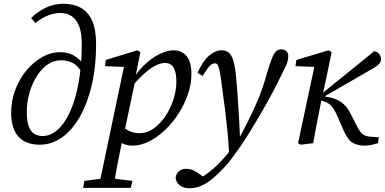

<svg xmlns="http://www.w3.org/2000/svg" viewBox="-20 -760 2043 1019"><path d="M190 8Q140 8 106 -12Q72 -32 55.5 -70Q39 -108 39 -160Q39 -223 60 -280.5Q81 -338 118 -383.5Q155 -429 202 -456Q249 -483 301 -483Q350 -483 388.5 -454.5Q427 -426 440 -372H450L425 -337Q413 -391 382 -415.5Q351 -440 302 -440Q264 -440 231 -416.5Q198 -393 173.5 -353Q149 -313 135.5 -264.5Q122 -216 122 -166Q122 -118 132.5 -89.5Q143 -61 162.5 -49.5Q182 -38 206 -38Q241 -38 272 -60Q303 -82 329 -124Q355 -166 374 -226Q393 -286 403.5 -362Q414 -438 414 -527Q414 -583 400.5 -619.5Q387 -656 361.5 -673.5Q336 -691 301 -691Q266 -691 232.5 -677Q199 -663 168 -638L145 -664Q179 -698 222.5 -719Q266 -740 316 -740Q370 -740 409 -718.5Q448 -697 469 -650Q490 -603 490 -524Q490 -408 467.5 -311Q445 -214 405 -142.5Q365 -71 310 -31.5Q255 8 190 8Z M421 237 428 200 542 185H563L683 200L674 237ZM503 237 641 -420 657 -404 537 -409 542 -442 709 -493 725 -483 697 -343 699 -339 636 -40 631 -25Q619 35 609.5 81Q600 127 594 164.5Q588 202 582 237ZM683 13Q652 13 630 1Q608 -11 585 -38L621 -98Q644 -74 669.5 -63.5Q695 -53 719 -53Q745 -53 768.5 -63Q792 -73 812.5 -91.5Q833 -110 850 -132Q869 -158 884 -190Q899 -222 907.5 -257.5Q916 -293 916 -329Q916 -378 900.5 -402Q885 -426 856 -426Q833 -426 804.5 -411.5Q776 -397 743 -367Q710 -337 671 -291L658 -310H668Q698 -367 738.5 -408Q779 -449 822.5 -471Q866 -493 901 -493Q928 -493 949 -481Q970 -469 983 -441Q996 -413 996 -367Q996 -314 977.5 -260Q959 -206 927.5 -157Q896 -108 855.5 -69.5Q815 -31 770.5 -9Q726 13 683 13Z M987 239Q952 239 933 223Q914 207 912 182Q916 160 930.5 148Q945 136 968 136Q991 136 1009.5 145.5Q1028 155 1049 171L1077 192L1066 197H1033L1030 192Q1050 182 1070 168Q1090 154 1109.5 137.5Q1129 121 1147 102Q1176 72 1201.5 39.5Q1227 7 1249 -26Q1278 -80 1300 -124.5Q1322 -169 1339.5 -208.5Q1357 -248 1371 -288Q1385 -328 1397 -372Q1413 -425 1424 -452Q1435 -479 1446 -488.5Q1457 -498 1471 -498Q1489 -498 1499.5 -488.5Q1510 -479 1510 -463Q1510 -445 1504.5 -428.5Q1499 -412 1484 -383Q1467 -348 1449 -312Q1431 -276 1403 -226Q1389 -201 1374 -174.5Q1359 -148 1342.5 -120.5Q1326 -93 1308.5 -64Q1291 -35 1271 -5Q1257 16 1241.5 37.5Q1226 59 1209 82Q1192 105 1171 128Q1140 161 1110 186.5Q1080 212 1049.5 225.5Q1019 239 987 239ZM1196 52Q1192 -12 1187 -64.5Q1182 -117 1175.5 -169.5Q1169 -222 1160 -285Q1153 -348 1147 -377Q1141 -406 1135.5 -415Q1130 -424 1121 -424Q1107 -424 1093.5 -410.5Q1080 -397 1055 -357L1028 -374Q1058 -438 1090.5 -465.5Q1123 -493 1156 -493Q1177 -493 1192 -482.5Q1207 -472 1216.5 -444Q1226 -416 1232 -363Q1236 -318 1239.5 -273.5Q1243 -229 1245.5 -185.5Q1248 -142 1250.5 -100.5Q1253 -59 1254 -21H1272Z M1575 8 1562 0 1652 -423 1669 -404 1548 -409 1553 -442 1724 -493 1740 -483 1715 -361 1683 -214Q1672 -161 1662 -107.5Q1652 -54 1642 0ZM1986 0Q1966 6 1948.5 9.5Q1931 13 1913 13Q1878 13 1852 -2Q1826 -17 1803 -69L1771 -143Q1759 -170 1748.5 -185.5Q1738 -201 1725.5 -209.5Q1713 -218 1694 -224L1667 -231V-255H1681L1708 -279L1966 -488Q1982 -486 1992 -474Q2002 -462 2002 -446Q2002 -435 1996.5 -426.5Q1991 -418 1978.5 -409Q1966 -400 1946 -389L1695 -244L1698 -249L1725 -244Q1756 -238 1777 -226.5Q1798 -215 1814 -197Q1830 -179 1842 -154L1871 -97Q1890 -59 1904.5 -48Q1919 -37 1942 -35L1991 -31Z"/></svg>

Font: Source Serif 4 18pt
Style: Italic
Weight: 400
Italic angle: -12°
Designer: Frank Grießhammer
Foundry: Adobe Systems Incorporated
Version: Version 4.004;hotconv 1.0.116;makeotfexe 2.5.65601